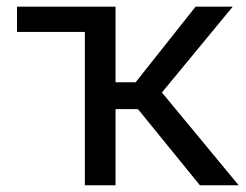

<svg xmlns="http://www.w3.org/2000/svg" viewBox="-20 -548 729 568"><path d="M388.2 -225.1H321.8V0H231V-453.6H30.3V-528.3H321.8V-304.7H381.3L558.6 -528.3H668.5L459 -274.4L686 0H571.3Z"/></svg>

Font: Mardoto
Style: Regular
Weight: 400
Designer: Christian Robertson, Vahan Hovhannisyan
Foundry: Google
Version: Version 1.000